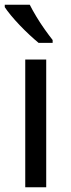

<svg xmlns="http://www.w3.org/2000/svg" viewBox="-21 -786 299 806"><path d="M173 0H85V-536H173ZM104 -766Q115 -744 131.5 -716.5Q148 -689 166.5 -663Q185 -637 200 -618V-606H141Q124 -620 103 -639.5Q82 -659 61.5 -680.5Q41 -702 24.5 -722Q8 -742 -1 -756V-766Z"/></svg>

Font: odia115
Style: Regular
Weight: 400
Designer: Amélie Bonet and Sol Matas
Foundry: Google LLC
Version: Version 2.003